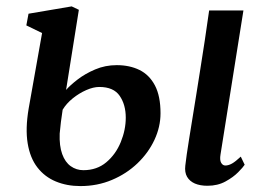

<svg xmlns="http://www.w3.org/2000/svg" viewBox="-20 -586 855 616"><path d="M645.5 10Q622 10 605.2 2.8Q588.5 -4.5 580.2 -18.8Q572 -33 574.5 -54.5Q576 -69 579.2 -91Q582.5 -113 587 -141.8Q591.5 -170.5 597.2 -205Q603 -239.5 609.2 -279.2Q615.5 -319 622.5 -363Q629.5 -407 636.8 -454.8Q644 -502.5 651 -552.5H761L687.5 -90.5Q684.5 -72.5 689.5 -63.8Q694.5 -55 703 -55Q713 -55 724.2 -61.2Q735.5 -67.5 752.5 -83.5L765 -57.5Q760 -49.5 744.2 -33.5Q728.5 -17.5 703.5 -3.8Q678.5 10 645.5 10ZM238 11Q194.5 11 159 -3.8Q123.5 -18.5 100 -48.8Q76.5 -79 68.8 -126Q61 -173 72 -238L115 -480L64.5 -504.5L71.5 -542L210 -565.5L233 -554.5L192 -297.5Q204.5 -312 228.8 -330.8Q253 -349.5 285.2 -363.2Q317.5 -377 354.5 -377Q396 -377 427.5 -361.5Q459 -346 477 -312Q495 -278 495 -222.5Q495 -179 475.5 -137.2Q456 -95.5 421 -62Q386 -28.5 339.2 -8.8Q292.5 11 238 11ZM247.5 -40Q291 -40 321.2 -65.5Q351.5 -91 367.5 -130.2Q383.5 -169.5 383.5 -208.5Q383.5 -250 364 -278.5Q344.5 -307 298.5 -307Q279.5 -307 256.8 -297Q234 -287 213.5 -270.5Q193 -254 181 -234Q178 -214.5 175.5 -195.2Q173 -176 171.5 -157.5Q170 -118 179.5 -91.8Q189 -65.5 207 -52.8Q225 -40 247.5 -40Z"/></svg>

Font: Merriweather 24pt Medium
Style: Italic
Weight: 500
Italic angle: -7.8°
Version: Version 2.101